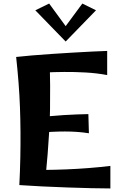

<svg xmlns="http://www.w3.org/2000/svg" viewBox="-20 -1057 678 1082"><path d="M89 -14Q93 -94 94.5 -168Q96 -242 95.5 -312.5Q95 -383 92.5 -452Q90 -521 84.5 -591.5Q79 -662 71 -736L260 -727Q262 -643 262.5 -574Q263 -505 262 -443Q261 -381 257.5 -319Q254 -257 248.5 -189Q243 -121 235 -38ZM602 5Q560 5 496.5 3.5Q433 2 360.5 -0.5Q288 -3 217 -6.5Q146 -10 89 -14L136 -102Q180 -99 236 -99.5Q292 -100 354.5 -102.5Q417 -105 480.5 -110Q544 -115 602 -122ZM481 -306Q419 -316 346.5 -316Q274 -316 184 -308L183 -393Q263 -404 340 -408.5Q417 -413 478 -414ZM584 -634Q525 -645 462.5 -648.5Q400 -652 341.5 -651.5Q283 -651 235.5 -648.5Q188 -646 159 -644L71 -736Q106 -740 158.5 -744.5Q211 -749 271 -753Q331 -757 390.5 -760.5Q450 -764 500.5 -766.5Q551 -769 584 -770ZM257 -1037 363 -892 350 -823 179 -999ZM444 -1037 521 -999 350 -823 337 -892Z"/></svg>

Font: Marhey Medium
Style: Regular
Weight: 500
Designer: Nur Syamsi & Bustanul Arifin
Foundry: Namelatype
Version: Version 1.000